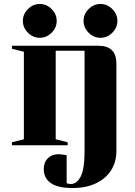

<svg xmlns="http://www.w3.org/2000/svg" viewBox="-20 -730 680 965"><path d="M95 -625Q95 -659 120.5 -684.5Q146 -710 180 -710Q214 -710 239.5 -684.5Q265 -659 265 -625Q265 -591 239.5 -565.5Q214 -540 180 -540Q146 -540 120.5 -565.5Q95 -591 95 -625ZM400 -625Q400 -659 425.5 -684.5Q451 -710 485 -710Q519 -710 544.5 -684.5Q570 -659 570 -625Q570 -591 544.5 -565.5Q519 -540 485 -540Q451 -540 425.5 -565.5Q400 -591 400 -625ZM200 120Q200 86 220.5 65.5Q241 45 275 45Q283 45 291 46.5Q299 48 302 48L315 50V190L321 193Q331 195 335 195Q366 195 385.5 157.5Q405 120 405 30V-475H260V-30L320 -15V0H40V-15L100 -30V-470L40 -485V-500H475Q565 -500 565 -410V30Q565 83 539 125Q513 167 463 191Q413 215 345 215Q270 215 235 190Q200 165 200 120Z"/></svg>

Font: Yeseva One
Style: Regular
Weight: 400
Designer: Jovanny Lemonad
Foundry: Jovanny Lemonad
Version: Version 2.000